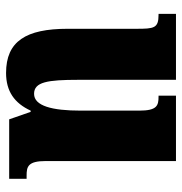

<svg xmlns="http://www.w3.org/2000/svg" viewBox="-4 -572 586 617"><g transform="rotate(90 288.5 -263.0)"><path d="M214 10C273 10 311 -17 335 -69H339L363 0H554V-56H544C515 -56 497 -60 497 -118V-536H287V-480H290C319 -480 335 -475 335 -418V-230C335 -138 320 -80 281 -80C243 -80 236 -123 236 -222V-536H24V-480H27C70 -480 72 -466 72 -409V-188C72 -54 112 10 214 10Z"/></g></svg>

Font: Noto Serif Myanmar ExtraCondensed Black
Style: Regular
Weight: 900
Width: 2
Designer: Ben Mitchell and the Monotype Design Team
Foundry: Monotype Imaging Inc.
Version: Version 2.106